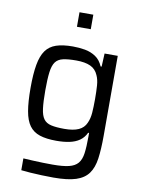

<svg xmlns="http://www.w3.org/2000/svg" viewBox="-98 -775 786 1049"><g transform="rotate(10 295.0 -251.0)"><path d="M272.9 206Q240.9 206 207.3 204.7Q173.6 203.5 143.7 201.4Q113.8 199.4 93 196.8V131.2Q117.1 132.7 145.8 134.1Q174.5 135.6 203.1 136.3Q231.6 137 255.4 137Q312.5 137 345.7 129Q378.9 121 395.8 101Q412.6 81 417.5 45Q422.4 9 422.4 -47V-68H417.3Q404.2 -40.2 381.1 -24.1Q357.9 -8 325.9 -1.4Q294 5.3 253.2 5.3Q197.3 5.3 160.8 -6.8Q124.3 -18.8 103.3 -47.6Q82.3 -76.3 73.5 -127Q64.7 -177.7 64.7 -255Q64.7 -332.8 73.8 -383.8Q82.8 -434.7 103.8 -464.1Q124.8 -493.4 161.4 -505.7Q197.9 -518 253.7 -518Q287.7 -518 320.7 -512.3Q353.6 -506.5 380.2 -488.9Q406.8 -471.3 421.3 -436.8H427L430.5 -510H503.6V-66Q503.6 8.1 496.4 60.2Q489.2 112.4 465.8 144.4Q442.5 176.4 396.8 191.2Q351 206 272.9 206ZM284.9 -66.4Q334.5 -66.4 364 -79.7Q393.4 -93 405.8 -121.8Q417.3 -146.3 419.9 -179Q422.4 -211.7 422.4 -255.5Q422.4 -298.4 420.1 -330.9Q417.8 -363.4 407.2 -386Q393.9 -418.2 364 -432Q334.1 -445.8 284.9 -445.8Q239.3 -445.8 211.7 -439.4Q184 -433 170.1 -413.9Q156.1 -394.7 151.3 -356.9Q146.4 -319 146.4 -255.5Q146.4 -192.6 151.3 -155Q156.1 -117.4 170.1 -98.3Q184 -79.1 211.7 -72.8Q239.3 -66.4 284.9 -66.4ZM256.4 -627.7V-708.3H333.1V-627.7Z"/></g></svg>

Font: Saira Thin
Style: Regular
Weight: 100
Designer: Hector Gatti with collaboration of the Omnibus-Type team
Foundry: Omnibus-Type
Version: Version 1.101